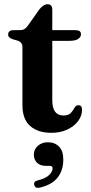

<svg xmlns="http://www.w3.org/2000/svg" viewBox="-20 -617 431 907"><path d="M63.5 -425 40.5 -431.5Q18.5 -438.5 18.5 -453.5Q18.5 -474.5 44 -474.5H74Q86 -474.5 94.2 -479Q102.5 -483.5 111.5 -495.5L165 -571.5Q185 -597 204.5 -597Q227 -597 227 -571V-474.5H337Q362.5 -474.5 362.5 -455.5Q362.5 -442 349.2 -433Q336 -424 306.5 -424H227V-143.5Q227 -71.5 279.5 -71.5Q304 -71.5 314.8 -83.5Q325.5 -95.5 332 -107.8Q338.5 -120 351 -120Q367.5 -120 367.5 -98Q367.5 -69.5 348.8 -44.8Q330 -20 297.5 -4.8Q265 10.5 223.5 10.5Q159 10.5 122.5 -21.8Q86 -54 86 -119.5V-394.5Q86 -417.5 63.5 -425ZM198 166.5Q169 166.5 154.5 151.5Q140 136.5 140 114Q140 88 159.2 71.5Q178.5 55 206.5 55Q238.5 55 258.8 75.5Q279 96 279 136.5Q279 188 252.2 221.8Q225.5 255.5 169.5 269Q147 274.5 142 257.5Q137 240.5 158.5 235Q196 226 212.2 209.8Q228.5 193.5 228.5 178Q228.5 166.5 214.5 166.5Z"/></svg>

Font: Fraunces 9pt SemiBold
Style: Regular
Weight: 600
Version: Version 1.000;[b76b70a41]